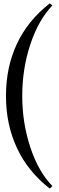

<svg xmlns="http://www.w3.org/2000/svg" viewBox="-20 -908 348 1129"><path d="M288.1 186 272.9 201.2Q144.5 101.1 79.8 -37.4Q15.1 -175.8 15.1 -344.2Q15.1 -513.2 79.8 -650.9Q144.5 -788.6 272.9 -888.2L288.1 -876Q206.1 -791 158.4 -647Q110.8 -502.9 110.8 -344.2Q110.8 -185.5 158.4 -41.5Q206.1 102.5 288.1 186Z"/></svg>

Font: Laureen pro
Style: Bold
Weight: 700
Designer: Ahmed zaza
Foundry: zazatype
Version: Version 1.000